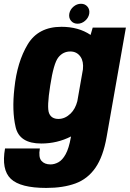

<svg xmlns="http://www.w3.org/2000/svg" viewBox="-57 -738 670 992"><path d="M182 233Q48.5 233 -1 186Q-50.5 139 -31 29H149Q141 74 157 92.8Q173 111.5 204 111.5Q224.5 111.5 245 100.2Q265.5 89 282.2 58.8Q299 28.5 309 -28L310 -33Q238.5 3.5 156 3.5Q43.5 3.5 23.8 -81Q4 -165.5 17.5 -283Q31.5 -418 86.2 -508.8Q141 -599.5 260.5 -599.5Q349 -599.5 411 -557.5L422 -595.5H593.5L494 -31Q476 71.5 436 129Q396 186.5 332.8 209.8Q269.5 233 182 233ZM371.5 -380Q375.5 -420 359.5 -444Q340.5 -472 306.5 -472Q268.5 -472 244.2 -441.2Q220 -410.5 202.5 -296Q184.5 -183 196.5 -153.2Q208.5 -123.5 245 -123.5Q279 -123.5 308 -151.5Q332 -175 342.5 -215ZM344 -615.5Q322.5 -615.5 310 -630.5Q297.5 -645.5 301 -667Q305 -688.5 322.5 -703.5Q340 -718.5 361.5 -718.5Q382.5 -718.5 395 -703.5Q407.5 -688.5 404 -667Q400 -645.5 382.5 -630.5Q365 -615.5 344 -615.5Z"/></svg>

Font: Anybody ExtraBold
Style: Italic
Weight: 800
Italic angle: -10°
Designer: Tyler Finck
Foundry: Etcetera Type Company
Version: Version 1.010; ttfautohint (v1.8.3) -l 8 -r 50 -G 200 -x 14 